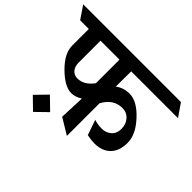

<svg xmlns="http://www.w3.org/2000/svg" viewBox="-222 -934 1239 1239"><g transform="rotate(45 397.0 -315.0)"><path d="M271 -215Q211 -215 135 -290Q59 -365 59 -436V-588H-20L-79 -675H813L873 -588H446L445 -448Q485 -479 541 -479Q609 -479 682.5 -400Q756 -321 756 -246Q756 -171 716 -131Q676 -91 606 -91Q577 -91 539 -99L503 -203Q535 -192 573 -192Q611 -192 637.5 -215.5Q664 -239 664 -281.5Q664 -324 638.5 -352.5Q613 -381 573 -381Q492 -381 447 -298V0L338 -66L345 -239Q308 -215 271 -215ZM233 -310Q293 -310 339 -373V-588H166V-389Q166 -353 184 -331.5Q202 -310 233 -310ZM104 -32 181 -111 262 -32 183 45Z"/></g></svg>

Font: Halant SemiBold
Style: Regular
Weight: 600
Designer: Hitesh Malaviya (Devanagari), Satya Rajpurohit (Latin)
Foundry: Indian Type Foundry
Version: Version 1.101;PS 1.0;hotconv 1.0.78;makeotf.lib2.5.61930; tt